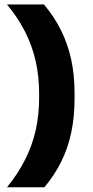

<svg xmlns="http://www.w3.org/2000/svg" viewBox="-20 -695 407 843"><path d="M151.8 -284.4Q151.8 -359.2 136.7 -426.4Q121.5 -493.6 90.3 -555.3Q59.1 -617 10.8 -675.3H173.1Q217.7 -622.3 247.5 -562.7Q277.3 -503.1 292.3 -435.1Q307.3 -367.2 307.3 -287.3V-261.9Q307.3 -182 293 -113.8Q278.6 -45.6 249.3 13.9Q220.1 73.3 174.9 127.2H10.8Q58.8 68.2 90.1 6.2Q121.5 -55.7 136.7 -123.2Q151.8 -190.6 151.8 -264.8Z"/></svg>

Font: Anek Gurmukhi Medium SemiExpanded
Style: Regular
Weight: 500
Width: 6
Version: Version 1.003